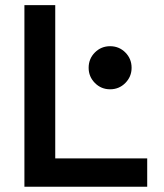

<svg xmlns="http://www.w3.org/2000/svg" viewBox="-20 -713 626 733"><path d="M73.2 0V-693.4H190.9V-108.4H542V0ZM400.4 -372.1Q366.2 -372.1 342.3 -396.2Q318.4 -420.4 318.4 -454.1Q318.4 -488.8 342.3 -512.7Q366.2 -536.6 400.4 -536.6Q434.6 -536.6 458.5 -512.7Q482.4 -488.8 482.4 -454.1Q482.4 -420.4 458.5 -396.2Q434.6 -372.1 400.4 -372.1Z"/></svg>

Font: CaskaydiaCove NFP SemiBold
Style: Regular
Weight: 600
Designer: Aaron Bell
Foundry: Saja Typeworks
Version: Version 2111.001; VTT 6.35;Nerd Fonts 3.1.1